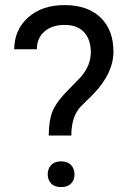

<svg xmlns="http://www.w3.org/2000/svg" viewBox="-20 -741 512 766"><path d="M183.8 -9Q170.4 -23.4 170.4 -45.4Q170.4 -67.4 183.8 -82.3Q197.3 -97.2 223.6 -97.2Q250 -97.2 263.7 -82.3Q277.3 -67.4 277.3 -45.4Q277.3 -23.4 263.7 -9Q250 5.4 223.6 5.4Q197.3 5.4 183.8 -9ZM174.3 -200.2Q175.3 -258.3 187.5 -292Q199.7 -325.7 237.3 -366.7L301.3 -432.6Q342.3 -479 342.3 -532.2Q342.3 -583.5 315.4 -612.5Q288.6 -641.6 237.3 -641.6Q187.5 -641.6 157.2 -615.2Q127 -588.9 127 -544.4H36.6Q37.6 -623.5 93 -672.1Q148.4 -720.7 237.3 -720.7Q329.6 -720.7 381.1 -671.1Q432.6 -621.6 432.6 -535.2Q432.6 -449.7 353.5 -366.7L300.3 -314Q264.6 -274.4 264.6 -200.2Z"/></svg>

Font: RobotoDraft
Style: Regular
Weight: 400
Version: Version 2.001101; 2014